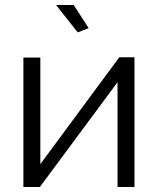

<svg xmlns="http://www.w3.org/2000/svg" viewBox="-20 -751 634 771"><path d="M205 -731H276L336 -638L292 -621ZM74 0V-520H142V-92L459 -521H520V0H452V-421L140 0Z"/></svg>

Font: Raleway-v4020
Style: Regular
Weight: 400
Designer: Matt McInerney, Pablo Impallari, Rodrigo Fuenzalida
Foundry: Matt McInerney, Pablo Impallari, Rodrigo Fuenzalida
Version: Version 4.020;PS 004.020;hotconv 1.0.88;makeotf.lib2.5.64775